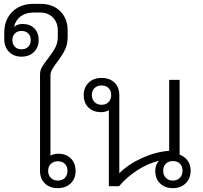

<svg xmlns="http://www.w3.org/2000/svg" viewBox="-20 -963 1048 993"><path d="M371 -79Q371 -39 345.5 -14.5Q320 10 279 10Q237 10 212 -14.5Q187 -39 187 -79V-579Q187 -599 197.5 -617Q208 -635 228 -660Q253 -692 266 -717Q279 -742 279 -773V-805Q279 -846 254 -872Q229 -898 189 -898H152Q113 -898 87 -878.5Q61 -859 53 -826L54 -825Q71 -839 97 -839Q135 -839 157.5 -816.5Q180 -794 180 -756Q180 -718 155.5 -694Q131 -670 91 -670Q51 -670 26.5 -695Q2 -720 2 -761V-793Q2 -861 43.5 -902Q85 -943 153 -943H190Q253 -943 291.5 -905Q330 -867 330 -805V-773Q330 -734 316 -705.5Q302 -677 276 -643Q258 -619 249.5 -604Q241 -589 241 -572V-158Q258 -168 281 -168Q322 -168 346.5 -143.5Q371 -119 371 -79ZM44 -756Q44 -734 57 -721Q70 -708 91 -708Q113 -708 126 -721Q139 -734 139 -756Q139 -777 126 -790Q113 -803 91 -803Q70 -803 57 -790Q44 -777 44 -756ZM329 -79Q329 -102 315.5 -115.5Q302 -129 279 -129Q257 -129 243 -115.5Q229 -102 229 -79Q229 -57 243 -43Q257 -29 279 -29Q302 -29 315.5 -43Q329 -57 329 -79Z M966 -81Q966 -40 940.5 -15Q915 10 874 10Q833 10 808 -14.5Q783 -39 783 -79Q783 -113 804 -132Q747 -119 691 -83Q635 -47 596 0H543V-393Q526 -383 503 -383Q462 -383 437.5 -407Q413 -431 413 -471Q413 -511 438.5 -535.5Q464 -560 505 -560Q547 -560 572 -536Q597 -512 597 -471V-67Q644 -114 715 -146Q786 -178 855 -183V-550H909V-163Q936 -153 951 -131.5Q966 -110 966 -81ZM555 -471Q555 -494 541.5 -507.5Q528 -521 505 -521Q483 -521 469 -507.5Q455 -494 455 -471Q455 -449 469 -435Q483 -421 505 -421Q528 -421 541.5 -435Q555 -449 555 -471ZM924 -80Q924 -103 910.5 -116.5Q897 -130 874 -130Q852 -130 838 -116.5Q824 -103 824 -80Q824 -57 838 -43Q852 -29 874 -29Q896 -29 910 -43Q924 -57 924 -80Z"/></svg>

Font: Bai Jamjuree Light
Style: Regular
Weight: 300
Designer: Katatrad Aksorn Co.,Ltd.
Foundry: Cadson Demak Co.,Ltd.
Version: Version 1.000; ttfautohint (v1.6)